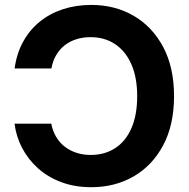

<svg xmlns="http://www.w3.org/2000/svg" viewBox="-20 -758 777 788"><path d="M354.5 10.3Q287.1 10.3 231.9 -10.3Q176.8 -30.8 136.2 -67.1Q95.7 -103.5 71 -150.4Q46.4 -197.3 39.6 -250.5H190.4Q196.3 -220.2 210.4 -196.3Q224.6 -172.4 245.8 -156Q267.1 -139.6 293.9 -130.9Q320.8 -122.1 352.1 -122.1Q409.7 -122.1 452.6 -149.9Q495.6 -177.7 519.3 -231.7Q543 -285.6 543 -363.3Q543 -439.9 519.3 -493.9Q495.6 -547.9 452.6 -576.7Q409.7 -605.5 351.6 -605.5Q320.3 -605.5 293.2 -596.9Q266.1 -588.4 245.1 -571.8Q224.1 -555.2 210.2 -531.2Q196.3 -507.3 190.9 -477.1H40Q48.3 -538.6 75 -586.9Q101.6 -635.3 143.1 -668.9Q184.6 -702.6 238.3 -720.2Q292 -737.8 354.5 -737.8Q451.7 -737.8 528.3 -693.4Q605 -648.9 649.7 -565.2Q694.3 -481.4 694.3 -363.3Q694.3 -245.6 649.9 -162.1Q605.5 -78.6 528.8 -34.2Q452.1 10.3 354.5 10.3Z"/></svg>

Font: Inter 18pt
Style: Bold
Weight: 700
Designer: Rasmus Andersson
Foundry: rsms
Version: Version 4.001;git-66647c0bb